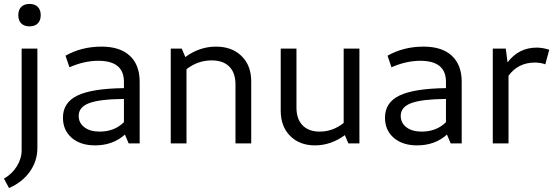

<svg xmlns="http://www.w3.org/2000/svg" viewBox="-27 -729 2819 976"><path d="M165 -610Q150 -595 123 -595Q96 -595 81 -610Q66 -625 66 -652Q66 -679 81 -694Q96 -709 123 -709Q150 -709 165 -694Q180 -679 180 -652Q180 -625 165 -610ZM19 227 -7 179Q34 156 58.5 116.5Q83 77 83 35V-482H163V23Q163 89 125 143Q87 197 19 227Z M456 10Q382 10 337.5 -28.5Q293 -67 293 -131Q293 -208 367 -243.5Q441 -279 603 -281V-313Q603 -420 473 -420Q401 -420 326 -387L306 -446Q388 -492 489 -492Q583 -492 633 -445.5Q683 -399 683 -313V0H627L608 -45Q547 10 456 10ZM373 -140Q373 -104 402 -82Q431 -60 479 -60Q555 -60 603 -108V-226Q481 -225 427 -205Q373 -185 373 -140Z M841 0V-482H897L915 -439Q987 -492 1071 -492Q1152 -492 1201 -444Q1250 -396 1250 -316V0H1170V-300Q1170 -359 1138.5 -390.5Q1107 -422 1049 -422Q978 -422 921 -377V0Z M1574 10Q1496 10 1448 -38Q1400 -86 1400 -166V-482H1480V-182Q1480 -124 1511 -92Q1542 -60 1598 -60Q1665 -60 1720 -104V-482H1800V0H1744L1726 -42Q1655 10 1574 10Z M2093 10Q2019 10 1974.5 -28.5Q1930 -67 1930 -131Q1930 -208 2004 -243.5Q2078 -279 2240 -281V-313Q2240 -420 2110 -420Q2038 -420 1963 -387L1943 -446Q2025 -492 2126 -492Q2220 -492 2270 -445.5Q2320 -399 2320 -313V0H2264L2245 -45Q2184 10 2093 10ZM2010 -140Q2010 -104 2039 -82Q2068 -60 2116 -60Q2192 -60 2240 -108V-226Q2118 -225 2064 -205Q2010 -185 2010 -140Z M2478 0V-482H2544L2553 -412Q2610 -487 2701 -487Q2732 -487 2765 -476L2745 -402Q2721 -411 2692 -411Q2607 -411 2558 -344V0Z"/></svg>

Font: Cantarell
Style: Regular
Weight: 400
Designer: Dave Crossland, Nikolaus Waxweiler, Florian Fecher, Jacques Le Bailly, Eben Sorkin, Alexei Vanyashin, Alexios Zavras, Em
Version: Version 0.303